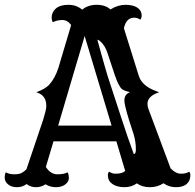

<svg xmlns="http://www.w3.org/2000/svg" viewBox="-54 -777 820 807"><path d="M58.1 -3.4Q40 9.8 16.8 9.8Q-6.3 9.8 -20.3 -2.2Q-34.2 -14.2 -34.2 -29.8Q-34.2 -45.4 -29.3 -52.7Q-15.1 -44.4 5.6 -44.4Q26.4 -44.4 36.9 -50Q47.4 -55.7 57.1 -65.4L126.5 -271L136.2 -304.7Q140.6 -319.8 140.6 -332.5Q140.6 -377 98.6 -389.2Q137.2 -403.8 152.8 -420.9Q177.2 -447.8 191.4 -491.7L245.1 -671.9Q229.5 -692.9 208 -692.9Q186.5 -692.9 168 -683.6Q163.1 -692.4 163.1 -703.4Q163.1 -714.4 167.7 -724.1Q172.4 -733.9 180.7 -741.2Q199.2 -756.8 233.4 -756.8Q267.6 -756.8 291.5 -736.3Q315.9 -756.8 352.3 -756.8Q388.7 -756.8 410.2 -737.3Q441.4 -756.8 473.6 -756.8Q505.9 -756.8 523.7 -744.6Q541.5 -732.4 541.5 -711.4Q541.5 -701.7 535.6 -694.3Q524.4 -702.6 509.3 -702.6Q476.6 -702.6 466.8 -658.2L529.3 -458.5Q541 -420.9 587.9 -399.9Q601.1 -394 614.7 -389.2Q565.9 -373 565.9 -340.8Q565.9 -328.6 569.8 -319.3L663.1 -69.3Q684.6 -46.9 706.5 -46.9Q728.5 -46.9 740.7 -55.2Q746.1 -51.3 746.1 -40.5Q746.1 -29.8 742.7 -20.8Q739.3 -11.7 731.9 -4.9Q716.3 9.8 686 9.8Q655.8 9.8 633.3 -6.8Q607.9 9.8 575.9 9.8Q543.9 9.8 521 -6.3Q499 9.8 469.2 9.8Q439.5 9.8 419.9 -2.7Q400.4 -15.1 399.4 -38.1Q399.4 -51.8 404.8 -55.2Q418 -46.9 431.6 -46.9Q460.4 -46.9 472.2 -58.6L435.1 -183.1H170.9L138.7 -75.2Q158.7 -44.4 187.3 -44.4Q215.8 -44.4 230 -52.7Q235.4 -43.9 235.4 -28.6Q235.4 -13.2 220.2 -1.7Q205.1 9.8 181.2 9.8Q157.2 9.8 137.2 -2.4Q119.6 9.8 96.9 9.8Q74.2 9.8 58.1 -3.4ZM415 -249 301.8 -625.5 190.4 -249ZM508.3 -129.4Q517.1 -129.4 517.1 -148.9Q517.1 -183.1 506.8 -215.3L488.3 -272.5Q468.8 -336.9 468.8 -353.5Q468.3 -380.9 492.7 -389.6Q459 -396.5 451.7 -410.6Q448.2 -416.5 446 -419.9Q443.8 -423.3 441.7 -428Q439.5 -432.6 436.5 -439.9Q433.6 -447.3 428.7 -460.9L398.4 -552.2Q387.7 -586.4 366.7 -604Q360.4 -609.4 355 -610.4Q387.7 -492.2 397.9 -459Q468.8 -241.2 482.9 -200.7ZM652.3 -85.4 653.3 -82.5Z"/></svg>

Font: Rye
Style: Regular
Weight: 400
Designer: Nicole Fally
Foundry: Nicole Fally
Version: Version 1.001